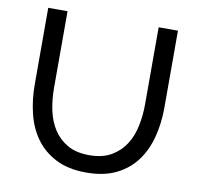

<svg xmlns="http://www.w3.org/2000/svg" viewBox="-80 -793 914 882"><g transform="rotate(10 377.5 -352.5)"><path d="M377 -76Q439 -76 480 -100Q521 -124 545.5 -162.5Q570 -201 580 -250.5Q590 -300 590 -351V-710H680V-351Q680 -279 663.5 -214.5Q647 -150 611 -101Q575 -52 517.5 -23.5Q460 5 378 5Q293 5 235 -25Q177 -55 141.5 -104.5Q106 -154 90.5 -218.5Q75 -283 75 -351V-710H165V-351Q165 -298 175.5 -248.5Q186 -199 210.5 -161Q235 -123 275.5 -99.5Q316 -76 377 -76Z"/></g></svg>

Font: Boldmen Medium
Style: Regular
Weight: 400
Designer: Matt McInerney, Pablo Impallari, Rodrigo Fuenzalida
Foundry: LIVING CONCEPT
Version: Version 1.000